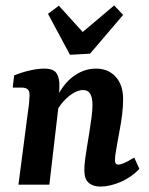

<svg xmlns="http://www.w3.org/2000/svg" viewBox="-20 -681 549 708"><path d="M350 7Q323 7 307 -7Q291 -21 291 -53Q291 -73 294 -94Q297 -115 301 -141Q305 -165 309.5 -193Q314 -221 317.5 -248Q321 -275 321 -295Q321 -320 313 -334.5Q305 -349 286 -349Q270 -349 251 -338Q232 -327 213.5 -306.5Q195 -286 182 -258L173 -284Q201 -359 243 -393.5Q285 -428 334 -428Q379 -428 406.5 -398Q434 -368 434 -315Q434 -289 430.5 -260Q427 -231 421.5 -202.5Q416 -174 412 -150Q408 -129 406 -114.5Q404 -100 404 -89Q404 -74 416 -74Q424 -74 438 -80Q452 -86 475 -100L494 -58Q463 -26 423.5 -9.5Q384 7 350 7ZM48 0 84 -276Q86 -287 87.5 -304.5Q89 -322 89 -331Q89 -346 81.5 -352Q74 -358 60 -358H27L32 -403Q65 -416 93.5 -422Q122 -428 143 -428Q178 -428 189 -410Q200 -392 199 -363L197 -300L162 0ZM434 -626 312 -483 238 -479 157 -630 197 -660 285 -563 401 -661Z"/></svg>

Font: Rasa SemiBold
Style: Italic
Weight: 600
Italic angle: -7.10001°
Designer: Anna Giedrys (Yrsa+Rasa design), David Brezina (Yrsa art-direction, Rasa art-direction, design)
Foundry: Rosetta Type Foundry
Version: Version 2.004